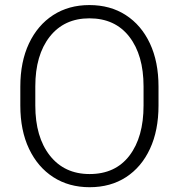

<svg xmlns="http://www.w3.org/2000/svg" viewBox="-20 -741 717 770"><path d="M615.7 -393.6V-317.9Q615.7 -217.8 581.5 -144.3Q547.4 -70.8 485.4 -30.5Q423.3 9.8 339.4 9.8Q256.3 9.8 193.8 -30.5Q131.3 -70.8 96.4 -144.3Q61.5 -217.8 61.5 -317.9V-393.6Q61.5 -493.2 96.2 -566.7Q130.9 -640.1 193.1 -680.4Q255.4 -720.7 338.4 -720.7Q422.4 -720.7 484.6 -680.4Q546.9 -640.1 581.3 -566.7Q615.7 -493.2 615.7 -393.6ZM555.7 -317.9V-394.5Q555.7 -520 498.5 -593.8Q441.4 -667.5 338.4 -667.5Q237.3 -667.5 179.4 -593.8Q121.6 -520 121.6 -394.5V-317.9Q121.6 -191.4 179.9 -117.2Q238.3 -43 339.4 -43Q442.9 -43 499.3 -117.2Q555.7 -191.4 555.7 -317.9Z"/></svg>

Font: Vazirmatn FD ExtraLight
Style: Regular
Weight: 200
Designer: Saber Rastikerdar
Foundry: Saber Rastikerdar
Version: Version 33.003